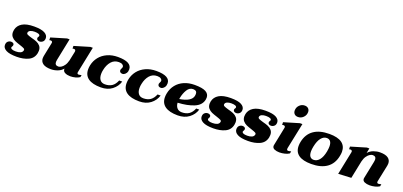

<svg xmlns="http://www.w3.org/2000/svg" viewBox="20 -1728 5723 2727"><g transform="rotate(20 2881.5 -364.0)"><path d="M10 -92Q10 -128 31 -146.5Q52 -165 79 -165Q97 -165 110 -156.5Q123 -148 123 -133Q123 -119 116.5 -110Q110 -101 108 -94Q105 -77 124.5 -67Q144 -57 185 -57Q227 -57 255 -69.5Q283 -82 289 -110Q293 -128 275 -138Q257 -148 211 -163Q163 -178 131.5 -192Q100 -206 77 -233Q54 -260 54 -303Q54 -321 58 -338Q72 -404 134 -442Q196 -480 313 -480Q422 -480 472.5 -452Q523 -424 523 -378Q523 -342 501.5 -323.5Q480 -305 453 -305Q435 -305 422 -314Q409 -323 409 -339Q409 -352 416 -360Q423 -368 424 -376Q427 -393 406 -402.5Q385 -412 343 -412Q306 -412 280.5 -400.5Q255 -389 251 -367Q247 -348 266.5 -338Q286 -328 332 -315Q380 -303 412.5 -289.5Q445 -276 468.5 -249Q492 -222 492 -178Q492 -159 488 -140Q471 -59 397 -24.5Q323 10 222 10Q113 10 61.5 -18Q10 -46 10 -92Z M1138 -53Q1147 -53 1160.5 -56.5Q1174 -60 1180 -61L1173 -28Q1147 -10 1109 0Q1071 10 1032 10Q988 10 954 -6Q920 -22 920 -59V-65Q889 -27 839.5 -8.5Q790 10 741 10Q659 10 619 -19Q579 -48 579 -100Q579 -115 582 -131L624 -337L626 -349Q626 -374 598 -374Q593 -374 579 -371L578 -411L809 -480H846L778 -146Q774 -130 774 -114Q774 -62 827 -62Q844 -62 867.5 -75.5Q891 -89 913 -119.5Q935 -150 947 -198L976 -337Q977 -342 977 -349Q977 -374 950 -374Q945 -374 930 -371L929 -411L1160 -480H1197L1117 -89Q1115 -79 1115 -75Q1115 -53 1138 -53Z M1239 -172Q1239 -203 1246 -235Q1261 -305 1305 -360.5Q1349 -416 1419.5 -448Q1490 -480 1579 -480Q1788 -480 1788 -367Q1788 -357 1784 -335Q1779 -314 1759.5 -295Q1740 -276 1718 -276Q1695 -276 1683.5 -287Q1672 -298 1672 -314Q1672 -321 1673 -324Q1675 -331 1681 -343Q1690 -357 1690 -371Q1690 -389 1671 -402.5Q1652 -416 1616 -416Q1546 -416 1502 -365Q1458 -314 1442 -234Q1435 -203 1435 -172Q1435 -116 1460 -83.5Q1485 -51 1535 -51Q1597 -51 1639.5 -79.5Q1682 -108 1708 -172H1754Q1730 -93 1662.5 -41.5Q1595 10 1494 10Q1368 10 1303.5 -36Q1239 -82 1239 -172Z M1819 -172Q1819 -203 1826 -235Q1841 -305 1885 -360.5Q1929 -416 1999.5 -448Q2070 -480 2159 -480Q2368 -480 2368 -367Q2368 -357 2364 -335Q2359 -314 2339.5 -295Q2320 -276 2298 -276Q2275 -276 2263.5 -287Q2252 -298 2252 -314Q2252 -321 2253 -324Q2255 -331 2261 -343Q2270 -357 2270 -371Q2270 -389 2251 -402.5Q2232 -416 2196 -416Q2126 -416 2082 -365Q2038 -314 2022 -234Q2015 -203 2015 -172Q2015 -116 2040 -83.5Q2065 -51 2115 -51Q2177 -51 2219.5 -79.5Q2262 -108 2288 -172H2334Q2310 -93 2242.5 -41.5Q2175 10 2074 10Q1948 10 1883.5 -36Q1819 -82 1819 -172Z M2595 -159Q2598 -110 2624 -80.5Q2650 -51 2697 -51Q2760 -51 2803 -79.5Q2846 -108 2872 -172H2918Q2894 -93 2825.5 -41.5Q2757 10 2656 10Q2530 10 2464.5 -36.5Q2399 -83 2399 -173Q2399 -204 2406 -235Q2421 -308 2465.5 -363.5Q2510 -419 2580 -449.5Q2650 -480 2739 -480Q2855 -480 2907 -451.5Q2959 -423 2959 -367Q2959 -353 2956 -336Q2938 -248 2838.5 -207Q2739 -166 2595 -159ZM2797 -363Q2797 -389 2783 -402Q2769 -415 2739 -416Q2683 -416 2649.5 -361Q2616 -306 2602 -234L2599 -216Q2776 -245 2794 -335Q2797 -350 2797 -363Z M2983 -92Q2983 -128 3004 -146.5Q3025 -165 3052 -165Q3070 -165 3083 -156.5Q3096 -148 3096 -133Q3096 -119 3089.5 -110Q3083 -101 3081 -94Q3078 -77 3097.5 -67Q3117 -57 3158 -57Q3200 -57 3228 -69.5Q3256 -82 3262 -110Q3266 -128 3248 -138Q3230 -148 3184 -163Q3136 -178 3104.5 -192Q3073 -206 3050 -233Q3027 -260 3027 -303Q3027 -321 3031 -338Q3045 -404 3107 -442Q3169 -480 3286 -480Q3395 -480 3445.5 -452Q3496 -424 3496 -378Q3496 -342 3474.5 -323.5Q3453 -305 3426 -305Q3408 -305 3395 -314Q3382 -323 3382 -339Q3382 -352 3389 -360Q3396 -368 3397 -376Q3400 -393 3379 -402.5Q3358 -412 3316 -412Q3279 -412 3253.5 -400.5Q3228 -389 3224 -367Q3220 -348 3239.5 -338Q3259 -328 3305 -315Q3353 -303 3385.5 -289.5Q3418 -276 3441.5 -249Q3465 -222 3465 -178Q3465 -159 3461 -140Q3444 -59 3370 -24.5Q3296 10 3195 10Q3086 10 3034.5 -18Q2983 -46 2983 -92Z M3508 -92Q3508 -128 3529 -146.5Q3550 -165 3577 -165Q3595 -165 3608 -156.5Q3621 -148 3621 -133Q3621 -119 3614.5 -110Q3608 -101 3606 -94Q3603 -77 3622.5 -67Q3642 -57 3683 -57Q3725 -57 3753 -69.5Q3781 -82 3787 -110Q3791 -128 3773 -138Q3755 -148 3709 -163Q3661 -178 3629.5 -192Q3598 -206 3575 -233Q3552 -260 3552 -303Q3552 -321 3556 -338Q3570 -404 3632 -442Q3694 -480 3811 -480Q3920 -480 3970.5 -452Q4021 -424 4021 -378Q4021 -342 3999.5 -323.5Q3978 -305 3951 -305Q3933 -305 3920 -314Q3907 -323 3907 -339Q3907 -352 3914 -360Q3921 -368 3922 -376Q3925 -393 3904 -402.5Q3883 -412 3841 -412Q3804 -412 3778.5 -400.5Q3753 -389 3749 -367Q3745 -348 3764.5 -338Q3784 -328 3830 -315Q3878 -303 3910.5 -289.5Q3943 -276 3966.5 -249Q3990 -222 3990 -178Q3990 -159 3986 -140Q3969 -59 3895 -24.5Q3821 10 3720 10Q3611 10 3559.5 -18Q3508 -46 3508 -92Z M4196 -625Q4196 -672 4229 -705.5Q4262 -739 4308 -739Q4343 -739 4363 -719Q4383 -699 4383 -667Q4383 -620 4349.5 -586.5Q4316 -553 4270 -553Q4235 -553 4215.5 -573Q4196 -593 4196 -625ZM4086 -51Q4086 -55 4088 -65L4143 -337L4145 -349Q4145 -374 4117 -374Q4113 -374 4098 -371L4097 -411L4328 -480H4365L4284 -89Q4283 -84 4283 -75Q4283 -53 4306 -53Q4314 -53 4327.5 -56.5Q4341 -60 4348 -61L4341 -28Q4315 -10 4274.5 0Q4234 10 4194 10Q4150 10 4118 -4Q4086 -18 4086 -51Z M4420 -171Q4420 -203 4427 -235Q4452 -356 4540 -418Q4628 -480 4775 -480Q4901 -480 4964.5 -434.5Q5028 -389 5028 -300Q5028 -272 5020 -235Q4996 -114 4908.5 -52Q4821 10 4674 10Q4548 10 4484 -35.5Q4420 -81 4420 -171ZM4827 -235Q4835 -281 4835 -311Q4835 -362 4815.5 -387.5Q4796 -413 4760 -413Q4712 -413 4675.5 -368Q4639 -323 4621 -235Q4612 -192 4612 -160Q4612 -108 4631.5 -82.5Q4651 -57 4688 -57Q4736 -57 4773 -102Q4810 -147 4827 -235Z M5711 -60 5704 -27Q5678 -9 5637.5 1Q5597 11 5558 11Q5514 11 5481.5 -3Q5449 -17 5449 -50Q5449 -54 5451 -64L5504 -324Q5508 -340 5508 -356Q5508 -408 5455 -408Q5438 -408 5414.5 -394.5Q5391 -381 5368.5 -350Q5346 -319 5334 -269L5279 0L5084 10L5155 -337L5157 -349Q5157 -374 5129 -374Q5125 -374 5110 -371L5109 -411L5340 -480H5377L5362 -406Q5394 -444 5443.5 -462Q5493 -480 5540 -480Q5623 -480 5663 -451Q5703 -422 5703 -370Q5703 -356 5700 -339L5648 -88Q5646 -78 5646 -74Q5646 -52 5669 -52Q5678 -52 5691.5 -55.5Q5705 -59 5711 -60Z"/></g></svg>

Font: Taviraj Black
Style: Italic
Weight: 900
Italic angle: -12°
Designer: Katatrad Team
Foundry: CadsonDemak
Version: Version 1.001